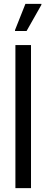

<svg xmlns="http://www.w3.org/2000/svg" viewBox="-20 -977 240 997"><path d="M60 0V-743H141V0ZM58 -816V-821L112 -957H195V-952L118 -816Z"/></svg>

Font: Saira Condensed Medium
Style: Regular
Weight: 500
Width: 3
Designer: Hector Gatti with collaboration of the Omnibus-Type team
Foundry: Omnibus-Type
Version: Version 1.101